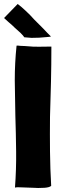

<svg xmlns="http://www.w3.org/2000/svg" viewBox="-36 -937 315 963"><path d="M-14.6 -845.7Q-7.8 -838.9 6.8 -826.2Q22.5 -813.5 38.1 -797.9Q53.7 -784.2 67.4 -771.5Q81.1 -757.8 85.9 -750Q101.6 -748 122.1 -747.1Q141.6 -747.1 161.1 -748Q180.7 -749 197.3 -751Q212.9 -752 219.7 -753.9Q203.1 -769.5 181.6 -793Q160.2 -815.4 136.7 -837.9Q115.2 -862.3 92.8 -882.8Q71.3 -903.3 52.7 -917Q30.3 -893.6 -15.6 -846.7Q-15.6 -846.7 -14.6 -845.7ZM128.9 -703.1Q106.4 -705.1 87.9 -706.1Q81.1 -706.1 66.4 -707Q51.8 -709 46.9 -708Q46.9 -707 46.9 -706.1Q38.1 -622.1 38.1 -534.2Q39.1 -447.3 41 -357.4Q43.9 -267.6 44.9 -176.8Q45.9 -85.9 39.1 3.9Q48.8 1 76.2 2.9Q102.5 3.9 131.8 4.9Q143.6 5.9 155.3 5.9Q171.9 5.9 187.5 4.9Q212.9 2.9 220.7 -4.9Q215.8 -89.8 214.8 -176.8Q213.9 -263.7 214.8 -350.6Q216.8 -439.5 219.7 -526.4Q221.7 -613.3 221.7 -699.2Q221.7 -700.2 221.7 -703.1Q215.8 -703.1 198.2 -703.1Q153.3 -702.1 128.9 -703.1Z"/></svg>

Font: Londrina Solid
Style: NNS
Weight: 400
Designer: Marcelo Magalhaes
Version: Version 1.002